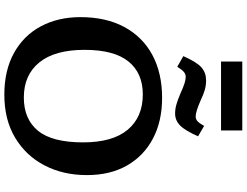

<svg xmlns="http://www.w3.org/2000/svg" viewBox="-146 -978 1138 886"><g transform="rotate(90 423.0 -535.0)"><path d="M417 14Q305 14 224.5 -30.5Q144 -75 101.5 -154.5Q59 -234 59 -337Q59 -455 104.5 -539.5Q150 -624 233.5 -669Q317 -714 432 -714Q539 -714 619 -672Q699 -630 743.5 -552.5Q788 -475 788 -367Q788 -257 743 -171Q698 -85 615 -35.5Q532 14 417 14ZM430 -76Q530 -76 583.5 -141.5Q637 -207 637 -349Q637 -486 578.5 -555.5Q520 -625 416 -625Q317 -625 263.5 -558.5Q210 -492 210 -356Q210 -219 268 -147.5Q326 -76 430 -76ZM504 -774Q482 -774 460.5 -780.5Q439 -787 413 -798Q382 -812 364.5 -817.5Q347 -823 335 -823Q322 -823 312 -814.5Q302 -806 288 -784L239 -812Q267 -875 291.5 -896Q316 -917 351 -917Q374 -917 395 -911Q416 -905 443 -892Q495 -869 518 -869Q530 -869 539.5 -877.5Q549 -886 561 -908L609 -880Q582 -819 558.5 -796.5Q535 -774 504 -774ZM264 -986V-1084H582V-986Z"/></g></svg>

Font: Literata 7pt SemiBold
Style: Regular
Weight: 600
Designer: Latin by Veronika Burian and Jose Scaglione. Greek by Irene Vlachou. Cyrillic by Vera Evstafieva.
Foundry: TypeTogether
Version: Version 3.002